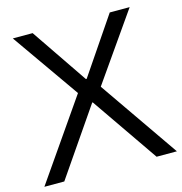

<svg xmlns="http://www.w3.org/2000/svg" viewBox="-110 -826 875 924"><g transform="rotate(-15 328.0 -364.5)"><path d="M-2 0 271 -394 36.1 -729H134.8L325.2 -449.2H329.1L519 -729H618.2L384.8 -395L658.2 0H557.1L328.1 -332H325.2L97.2 0Z"/></g></svg>

Font: Lumene Sans
Style: Regular
Weight: 400
Designer: Deni Anggara
Version: Version 1.003;Glyphs 3.1.2 (3151)